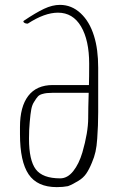

<svg xmlns="http://www.w3.org/2000/svg" viewBox="-20 -765 486 788"><path d="M62 -214V-244Q62 -327 96 -371.5Q130 -416 197 -416H345Q346 -445 346 -503Q346 -600 312.5 -656.5Q279 -713 218 -713Q163 -713 94 -668Q83 -668 78 -673Q74 -677 78 -680Q127 -713 161 -729Q195 -745 226 -745Q274 -745 311 -710.5Q348 -676 366 -617Q383 -563 383 -487V-305Q383 -249 379 -196Q377 -165 372 -142.5Q367 -120 357 -97Q346 -70 334 -52.5Q322 -35 302 -23Q278 -8 259 -1Q239 3 213 3Q133 3 97.5 -49.5Q62 -102 62 -214ZM318 -139Q342 -222 342 -281V-285Q342 -320 344 -384H194Q182 -384 172.5 -383Q163 -382 153 -379Q142 -376 135.5 -369Q129 -362 120 -347Q112 -335 108.5 -317Q105 -299 102 -264Q99 -233 99 -196Q99 -107 127 -70Q155 -33 227 -33Q257 -33 280.5 -62.5Q304 -92 318 -139Z"/></svg>

Font: Amatic SC
Style: Regular
Weight: 400
Designer: Multiple Designers
Foundry: Vernon Adams
Version: Version 2.505